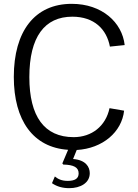

<svg xmlns="http://www.w3.org/2000/svg" viewBox="-20 -772 719 1001"><path d="M448 131C448 98 427 62 361 57L380 10C516 2 615 -84 627 -195L551 -208C531 -114 458 -57 364 -57C211 -57 133 -165 133 -370C133 -580 213 -685 357 -685C472 -685 536 -619 553 -529L630 -537C617 -655 512 -752 354 -752C161 -752 52 -609 52 -371C52 -144 153 -3 335 9L305 80L310 86C365 87 390 101 390 132C390 158 372 171 333 171C302 171 283 162 266 148L251 183C277 201 307 209 341 209C399 209 448 182 448 131Z"/></svg>

Font: Cheyenne Sans Light
Style: Regular
Weight: 300
Designer: The Public Sans project authors (U.S. Web Design System), Libre Franklin designed by Pablo Impallari and Rodrigo Fuenzal
Foundry: The Cheyenne Sans Project Authors
Version: Version 2.007